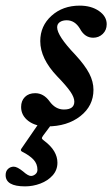

<svg xmlns="http://www.w3.org/2000/svg" viewBox="-72 -436 399 682"><path d="M95 13Q54 13 28.5 -6.5Q3 -26 3 -56Q3 -78 16.5 -91.5Q30 -105 53 -105Q83 -105 104 -76Q125 -47 155 -47Q192 -47 192 -75Q192 -90 178 -110.5Q164 -131 131 -165Q71 -228 71 -290Q71 -344 111 -380Q151 -416 211 -416Q252 -416 279.5 -397Q307 -378 307 -350Q307 -329 293 -315.5Q279 -302 259 -302Q229 -302 212 -334Q194 -364 165 -364Q150 -364 140.5 -357.5Q131 -351 131 -339Q131 -309 195 -242Q230 -204 245 -175Q260 -146 260 -117Q260 -60 213.5 -23.5Q167 13 95 13ZM17 226Q-52 226 -52 186Q-52 172 -43.5 164Q-35 156 -23 156Q-11 156 10 173Q28 189 38 189Q46 189 53.5 183Q61 177 61 167Q61 146 47 131Q33 116 7 103Q-1 99 4 92L68 -1H116L81 46Q76 53 77 56Q78 59 85 64Q109 82 120.5 101.5Q132 121 132 142Q132 168 115 187Q98 206 71.5 216Q45 226 17 226Z"/></svg>

Font: Junicode SmExp
Style: Bold Italic
Weight: 700
Width: 6
Italic angle: -11°
Designer: Peter S. Baker
Version: Version 2.205; ttfautohint (v1.8.4)